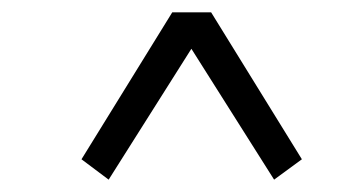

<svg xmlns="http://www.w3.org/2000/svg" viewBox="-20 -501 570 311"><path d="M112 -243 259 -481H322L469 -243L424 -210L290 -422L156 -210Z"/></svg>

Font: Source Serif Pro
Style: Italic
Weight: 400
Italic angle: -12°
Designer: Frank Grießhammer
Foundry: Adobe Systems Incorporated
Version: Version 3.001;hotconv 1.0.111;makeotfexe 2.5.65597